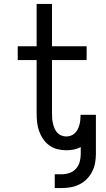

<svg xmlns="http://www.w3.org/2000/svg" viewBox="-20 -755 540 975"><path d="M293 200H258V130H293Q313 130 332.5 123.5Q352 117 365.5 102Q379 87 384.5 67.5Q390 48 390 28V-8Q373 1 354 4.5Q335 8 316 8Q294 8 271.5 2.5Q249 -3 230.5 -16.5Q212 -30 199 -49Q186 -68 178.5 -89.5Q171 -111 168.5 -133.5Q166 -156 166 -179V-450H70V-520H166V-735H244V-520H420V-450H244V-179Q244 -166 245 -153Q246 -140 249 -127.5Q252 -115 257 -103Q262 -91 270.5 -81.5Q279 -72 291.5 -67Q304 -62 316 -62Q328 -62 339.5 -66Q351 -70 359.5 -78Q368 -86 373.5 -96.5Q379 -107 382.5 -118.5Q386 -130 387.5 -142Q389 -154 389 -166V-172H467V28Q467 51 462.5 74Q458 97 447.5 117.5Q437 138 420.5 154.5Q404 171 383 181.5Q362 192 339 196Q316 200 293 200Z"/></svg>

Font: Iosevka Curly
Style: Regular
Weight: 400
Monospace: yes
Designer: Belleve Invis
Foundry: Belleve Invis
Version: Version 22.1.2; ttfautohint (v1.8.4)